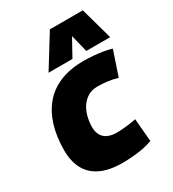

<svg xmlns="http://www.w3.org/2000/svg" viewBox="-192 -894 909 1009"><g transform="rotate(-30 262.5 -389.5)"><path d="M251 10Q172 10 120 -15Q68 -40 43 -87Q18 -134 18 -201Q18 -282 38 -347.5Q58 -413 97.5 -460Q137 -507 198 -532Q259 -557 340 -557Q370 -557 399.5 -554.5Q429 -552 457 -547.5Q485 -543 507 -536L457 -387Q425 -397 395.5 -400.5Q366 -404 335 -404Q304 -404 280 -390Q256 -376 239.5 -352.5Q223 -329 214.5 -297.5Q206 -266 206 -231Q206 -205 217 -184.5Q228 -164 250.5 -153.5Q273 -143 304 -143Q324 -143 342 -144.5Q360 -146 380 -148.5Q400 -151 423 -156L435 -17Q409 -7 377.5 -1Q346 5 313.5 7.5Q281 10 251 10ZM151 -595 271 -789H471L525 -595H380L354 -700L296 -595Z"/></g></svg>

Font: Georama ExtraCondensed Thin ExtraBold
Style: Italic
Weight: 800
Italic angle: -9°
Version: Version 1.001